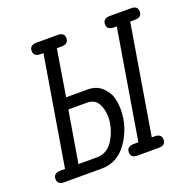

<svg xmlns="http://www.w3.org/2000/svg" viewBox="-112 -722 833 834"><g transform="rotate(-20 304.5 -305.5)"><path d="M16 -26Q16 -53 49 -53H70L154 -558H141Q109 -558 109 -584Q109 -611 141 -611H239Q270 -611 270 -585Q270 -558 237 -558H216L181 -344H280Q320 -344 345.5 -320.5Q371 -297 378.5 -270Q386 -243 386 -213Q386 -134 340.5 -67Q295 0 221 0H48Q16 0 16 -26ZM132 -53H217Q268 -53 296 -102Q324 -151 324 -202Q324 -236 309 -263.5Q294 -291 258 -291H172ZM355 -26Q355 -53 389 -53H409L493 -558H480Q448 -558 448 -584Q448 -611 481 -611H578Q609 -611 609 -585Q609 -558 576 -558H555L471 -53H485Q516 -53 516 -27Q516 0 484 0H386Q355 0 355 -26Z"/></g></svg>

Font: CMU Typewriter Text
Style: LightOblique
Weight: 200
Italic angle: -9.46001°
Version: Version 0.7.0